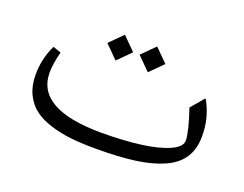

<svg xmlns="http://www.w3.org/2000/svg" viewBox="-85 -661 1043 820"><g transform="rotate(20 436.5 -251.0)"><path d="M504.9 -501 563.5 -442.4 504.9 -383.8 446.3 -442.4ZM358.4 -501 417 -442.4 358.4 -383.8 299.8 -442.4ZM407.2 -1Q344.2 -1 294.4 -6.3Q244.6 -11.7 199 -26.1Q153.3 -40.5 123.3 -63.7Q93.3 -86.9 75.7 -124Q58.1 -161.1 58.1 -210.9Q58.1 -283.2 89.4 -348.1L126 -335.4Q111.3 -278.8 111.3 -239.7Q111.3 -73.2 407.7 -73.2Q504.4 -73.2 582.3 -83.3Q660.2 -93.3 708.7 -114.5Q757.3 -135.7 757.3 -165Q757.3 -202.6 723.6 -303.2L773.9 -362.8Q777.3 -360.4 781.2 -353Q798.8 -318.8 807.6 -283.2Q816.4 -247.6 816.4 -206.5Q816.4 -148.9 791.3 -109.1Q766.1 -69.3 713.4 -45.4Q660.6 -21.5 586.7 -11.2Q512.7 -1 407.2 -1Z"/></g></svg>

Font: Sahel Light FD
Style: Light-FD
Weight: 300
Foundry: Saber Rastikerdar (saber.rastikerdar@gmail.com)
Version: Version 3.3.0